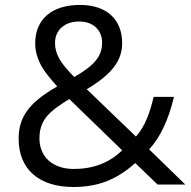

<svg xmlns="http://www.w3.org/2000/svg" viewBox="-20 -745 770 775"><path d="M55.2 -185.1C55.2 -63.5 135.7 9.8 275.9 9.8C373.5 9.8 449.2 -18.1 525.9 -86.9L616.2 0H728L582 -142.1C626.5 -190.4 660.2 -260.7 682.1 -354H600.1C585 -289.6 565.4 -234.4 528.8 -193.8L330.1 -384.8C432.1 -445.3 473.1 -501 473.1 -570.8C473.1 -668 408.7 -725.1 303.2 -725.1C189.5 -725.1 122.1 -667.5 122.1 -569.8C122.1 -551.3 125 -533.2 130.9 -516.1C142.6 -481.4 155.8 -458 210.9 -396C93.8 -329.6 55.2 -269.5 55.2 -185.1ZM202.1 -571.8C202.1 -624.5 241.7 -658.2 299.8 -658.2C356 -658.2 392.1 -623.5 392.1 -573.2C392.1 -519 363.8 -482.9 279.8 -434.1C223.1 -491.2 202.1 -526.9 202.1 -571.8ZM277.8 -63C193.8 -63 139.2 -110.8 139.2 -187C139.2 -208 142.6 -227.1 149.9 -243.7C164.1 -276.9 187.5 -300.8 259.8 -345.2L473.1 -138.2C421.4 -87.9 356.4 -63 277.8 -63Z"/></svg>

Font: Open Sans
Style: Regular
Weight: 400
Foundry: Ascender Corporation
Version: Version 1.100;PS 001.100;hotconv 1.0.88;makeotf.lib2.5.64775